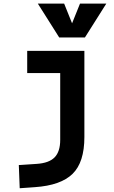

<svg xmlns="http://www.w3.org/2000/svg" viewBox="-20 -796 626 1051"><path d="M87.9 234.4 83 107.4 180.7 101.1Q248.5 96.7 279.1 65.2Q309.6 33.7 309.6 -30.3V-187.5H441.9V-45.9Q441.9 92.3 377.4 155.5Q313 218.8 170.9 228.5ZM128.9 -396V-517.6H317.4V-396ZM309.6 -170.9V-517.6H441.9V-170.9ZM304.2 -590.8 187 -776.4H331.1L379.4 -656.2H369.6L418 -776.4H562L444.8 -590.8Z"/></svg>

Font: Cascadia Code PL
Style: Regular
Weight: 400
Monospace: yes
Designer: Aaron Bell
Foundry: Saja Typeworks
Version: Version 2102.003